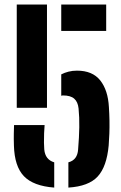

<svg xmlns="http://www.w3.org/2000/svg" viewBox="-20 -820 536 848"><path d="M41.5 -177Q40.5 -209.5 41 -229.2Q41.5 -249 42 -267.5H177Q175.5 -253 174.8 -231.5Q174 -210 174.2 -190Q174.5 -170 175.5 -160Q177.5 -137.5 188.5 -123.2Q199.5 -109 219.5 -103V8.5Q127 1.5 85.5 -42Q44 -85.5 41.5 -177ZM54 -344V-800H187.5V-344ZM250.5 -397V-491.5Q265 -499 282.5 -503.5Q300 -508 320 -508Q388.5 -508 422.8 -464.8Q457 -421.5 461 -347Q463 -317 463.5 -287.5Q464 -258 463 -230Q462 -202 460 -177.5Q451.5 -84 411.5 -40.5Q371.5 3 282 8.5V-103Q302.5 -108.5 313 -122.8Q323.5 -137 325 -160Q329.5 -214.5 330.2 -258Q331 -301.5 327 -341Q324 -370 307.8 -384.2Q291.5 -398.5 258 -398.5Q256 -398.5 254 -398Q252 -397.5 250.5 -397ZM250.5 -683.5V-800H449V-683.5Z"/></svg>

Font: Big Shoulders Stencil Text Thin ExtraBold
Style: Regular
Weight: 800
Version: Version 2.001